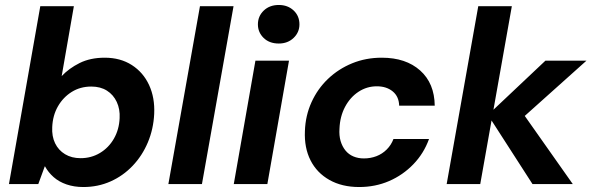

<svg xmlns="http://www.w3.org/2000/svg" viewBox="-20 -740 2378 772"><path d="M315 12Q278 12 247.5 1.5Q217 -9 195.5 -28Q174 -47 161 -71H160L134 0H16L142 -715H277L228 -434Q257 -465 300 -486.5Q343 -508 401 -508Q464 -508 510 -478.5Q556 -449 579.5 -398Q603 -347 600 -282Q597 -221 574.5 -167.5Q552 -114 513.5 -73.5Q475 -33 424.5 -10.5Q374 12 315 12ZM304 -104Q347 -104 382 -125Q417 -146 438 -182.5Q459 -219 461 -265Q463 -301 449.5 -330Q436 -359 410 -375.5Q384 -392 347 -392Q303 -392 268.5 -370.5Q234 -349 213 -312.5Q192 -276 190 -229Q188 -192 201.5 -164Q215 -136 241.5 -120Q268 -104 304 -104Z M657 0 784 -715H919L792 0Z M920 0 1007 -496H1142L1055 0ZM1101 -565Q1063 -565 1040 -587.5Q1017 -610 1017 -642Q1017 -675 1040.5 -697.5Q1064 -720 1101 -720Q1137 -720 1160.5 -698Q1184 -676 1184 -642Q1184 -610 1160.5 -587.5Q1137 -565 1101 -565Z M1424 12Q1355 12 1304.5 -16.5Q1254 -45 1228.5 -95.5Q1203 -146 1206 -213Q1208 -275 1232.5 -329Q1257 -383 1299 -423Q1341 -463 1396 -485.5Q1451 -508 1515 -508Q1612 -508 1669.5 -456.5Q1727 -405 1728 -315H1585Q1584 -352 1559 -372.5Q1534 -393 1495 -393Q1455 -393 1421.5 -371Q1388 -349 1367.5 -310.5Q1347 -272 1345 -223Q1343 -195 1349.5 -173Q1356 -151 1369 -135Q1382 -119 1401 -111Q1420 -103 1443 -103Q1470 -103 1493.5 -112Q1517 -121 1535 -139Q1553 -157 1562 -181H1705Q1684 -123 1642 -79.5Q1600 -36 1544.5 -12Q1489 12 1424 12Z M2121 0 1942 -278 2173 -496H2338L2051 -239L2061 -315L2283 0ZM1776 0 1903 -715H2038L1911 0Z"/></svg>

Font: DM Sans 28pt
Style: Bold Italic
Weight: 700
Italic angle: -10°
Version: Version 4.004;gftools[0.9.30]